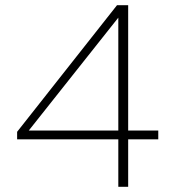

<svg xmlns="http://www.w3.org/2000/svg" viewBox="-20 -720 691 740"><path d="M436 -183H46V-212L431 -700H474V-217H590V-183H474V0H436ZM436 -217V-652L91 -217Z"/></svg>

Font: Albert Sans ExtraLight
Style: Regular
Weight: 250
Designer: Andreas Rasmussen
Foundry: a.Foundry
Version: Version 1.025